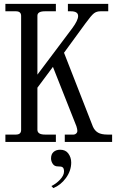

<svg xmlns="http://www.w3.org/2000/svg" viewBox="-20 -732 606 990"><path d="M243.2 85Q243.2 63 255.9 51.8Q269 40 290 40Q317.9 40 332 59.1Q347.2 79.6 347.2 106Q347.2 148.4 319.8 186Q293 222.7 254.9 237.8L245.1 227.1Q269.5 215.8 290 193.8Q310.1 172.4 310.1 151.9Q310.1 134.8 301.8 129.9Q296.4 126 277.8 126Q260.7 126 252 112.8Q243.2 99.6 243.2 85ZM7.8 0V-38.1H62Q88.9 -38.1 88.9 -62V-649.9Q88.9 -673.8 62 -673.8H7.8V-711.9H268.1V-673.8H211.9Q172.9 -673.8 172.9 -650.9V-347.2L353 -586.9Q382.8 -627.4 382.8 -649.4Q382.8 -673.8 345.2 -673.8H330.1V-711.9H538.1V-673.8H498Q478 -673.8 464.4 -663.3Q450.7 -652.8 420.9 -611.8L310.1 -460L459 -79.1Q468.3 -58.1 485.6 -48.1Q502.9 -38.1 534.2 -38.1H558.1V0H314V-38.1H359.9Q367.2 -38.1 373 -43.7Q378.9 -49.3 378.9 -56.2Q378.9 -66.4 374 -81.1L252.9 -387.2L172.9 -279.8V-63Q172.9 -38.1 211.9 -38.1H268.1V0Z"/></svg>

Font: New Heterodox Mono
Style: Book
Weight: 400
Designer: Hao Chi Kiang <hello@hckiang.com>, Alexey Kryukov <alexios@thessalonica.org.ru>
Version: Version 0.0.3